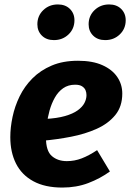

<svg xmlns="http://www.w3.org/2000/svg" viewBox="-20 -820 581 857"><path d="M328.2 -548.8Q393.3 -548.8 437.1 -529.1Q481 -509.5 503.4 -476.4Q525.8 -443.3 525.8 -402.4Q525.8 -344.7 494.7 -306.6Q463.6 -268.4 411.8 -245.1Q360 -221.8 296.8 -209.6Q233.6 -197.4 169.8 -191.7L182 -289.1Q234.5 -291.8 270 -302Q305.4 -312.1 326.5 -327.3Q347.6 -342.5 356.8 -360.1Q366 -377.8 366 -395.5Q366 -407.2 361.7 -417.5Q357.3 -427.7 346.3 -434.8Q335.4 -441.9 315.5 -441.9Q284.3 -441.9 261.9 -426.2Q239.6 -410.5 224.8 -384.3Q210 -358.1 201.2 -326.7Q192.5 -295.2 188.8 -263.6Q185.1 -232 185.1 -205.9Q185.1 -146.2 211.4 -123.5Q237.7 -100.8 278.3 -100.8Q312.7 -100.8 344.7 -113.1Q376.8 -125.4 413.4 -149.8L470.6 -54.6Q427 -23 374 -2.9Q321 17.2 258.2 17.2Q180.5 17.2 128.7 -11.1Q76.9 -39.3 51.4 -90Q26 -140.6 26 -207.9Q26 -250.9 36 -298.2Q45.9 -345.5 67.7 -390.2Q89.5 -434.8 125.1 -470.5Q160.6 -506.1 210.8 -527.4Q261 -548.8 328.2 -548.8ZM220.6 -641Q187.2 -641 167 -661Q146.8 -681 146.8 -711.5Q146.8 -749.6 173.3 -774.9Q199.7 -800.2 238.4 -800.2Q271.9 -800.2 292.1 -780.1Q312.3 -760.1 312.3 -729.7Q312.3 -691.6 285.8 -666.3Q259.3 -641 220.6 -641ZM449.5 -641Q416 -641 395.8 -661Q375.6 -681 375.6 -711.5Q375.6 -749.6 402.1 -774.9Q428.6 -800.2 467.3 -800.2Q500.7 -800.2 520.9 -780.1Q541.1 -760.1 541.1 -729.7Q541.1 -691.6 514.6 -666.3Q488.2 -641 449.5 -641Z"/></svg>

Font: Fira Sans Variable
Style: Italic
Weight: 397
Italic angle: -8°
Designer: Carrois Corporate & Edenspiekermann AG
Foundry: Carrois Corporate GbR & Edenspiekermann AG
Version: Version 4.202